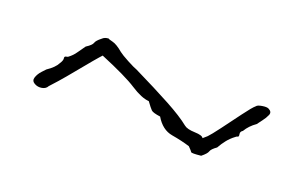

<svg xmlns="http://www.w3.org/2000/svg" viewBox="-36 -475 572 362"><g transform="rotate(20 250.0 -293.5)"><path d="M376 -220Q357 -218 356 -220Q355 -222 348 -229Q332 -234 311.5 -237.5Q291 -241 278 -263Q263 -265 259.5 -268.5Q256 -272 248 -283Q233 -284 211.5 -298Q190 -312 137 -334Q134 -331 123 -318Q112 -305 99 -289Q86 -273 75 -260.5Q64 -248 61 -245Q58 -239 50 -237.5Q42 -236 35 -240Q28 -244 30.5 -251.5Q33 -259 39 -265.5Q45 -272 46 -273Q61 -283 66 -293Q70 -299 70 -303Q69 -308 72.5 -308.5Q76 -309 77 -310Q85 -316 90 -323.5Q95 -331 101 -339Q112 -346 113.5 -351Q115 -356 124 -363Q129 -368 137 -368Q137 -367 145.5 -365Q154 -363 167 -352Q172 -348 186 -340.5Q200 -333 206 -331Q251 -309 281.5 -292.5Q312 -276 328 -263Q334 -258 349.5 -257.5Q365 -257 367 -252L375 -259Q380 -264 393.5 -282Q407 -300 421 -319Q435 -338 441 -343Q443 -346 452 -347.5Q461 -349 465 -347Q473 -343 470 -336Q467 -329 461.5 -322Q456 -315 454 -312Q441 -303 434 -291Q429 -288 430 -283Q431 -278 428.5 -277.5Q426 -277 424 -275Q416 -269 410 -261.5Q404 -254 399 -245Q389 -238 387.5 -233Q386 -228 376 -220Z"/></g></svg>

Font: Sankofa Display
Style: Regular
Weight: 400
Designer: Batsirai Madzonga
Foundry: Batsirai Madzonga
Version: Version 1.000; ttfautohint (v1.8.4.7-5d5b)